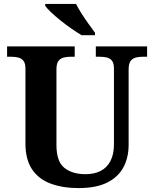

<svg xmlns="http://www.w3.org/2000/svg" viewBox="-20 -951 787 981"><path d="M381.7 10Q300.4 10 239 -12.8Q177.5 -35.6 143.8 -85.9Q110 -136.2 110 -217.7V-599.9Q110 -627 100.2 -639.8Q90.5 -652.6 74.3 -656.8Q58.1 -661 38.4 -661H16.2V-714H361.7V-661H339.4Q320.3 -661 303.9 -656.6Q287.5 -652.1 278 -638.6Q268.4 -625 268.4 -595.9V-210Q268.4 -125.9 308.8 -93.5Q349.1 -61 417.4 -61Q462.1 -61 494.5 -77.8Q526.8 -94.6 544.5 -128.7Q562.2 -162.7 562.2 -213.5V-599.9Q562.2 -627 552.8 -639.8Q543.3 -652.6 527.4 -656.8Q511.5 -661 491.8 -661H469.6V-714H731.6V-661H708.7Q689 -661 672.7 -656.6Q656.3 -652.1 646.7 -638.6Q637.2 -625 637.2 -595.9V-211.5Q637.2 -145 610 -95.2Q582.9 -45.5 526.7 -17.7Q470.4 10 381.7 10ZM397.1 -771Q373.7 -785 345.4 -804.5Q317.2 -824 289.8 -846Q262.4 -868 241.2 -888Q220 -908 211 -921V-931H368.4Q379.4 -909 396.6 -882Q413.7 -855 432.5 -829Q451.3 -803 465.3 -784V-771Z"/></svg>

Font: Noto Serif Lao
Style: Regular
Weight: 400
Designer: Monotype Design Team
Foundry: Monotype Imaging Inc.
Version: Version 2.003